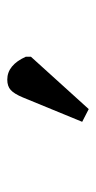

<svg xmlns="http://www.w3.org/2000/svg" viewBox="112 -952 264 528"><g transform="rotate(-90 244.0 -688.0)"><path d="M208 -576 173 -594 240 -757Q250 -781 260.5 -790.5Q271 -800 289 -800Q329 -800 352 -749V-735Z"/></g></svg>

Font: Text Regular
Style: Regular
Weight: 400
Designer: Latin by Veronika Burian and Jose Scaglione. Greek by Irene Vlachou. Cyrillic by Vera Evstafieva.
Foundry: TypeTogether
Version: Version 3.002